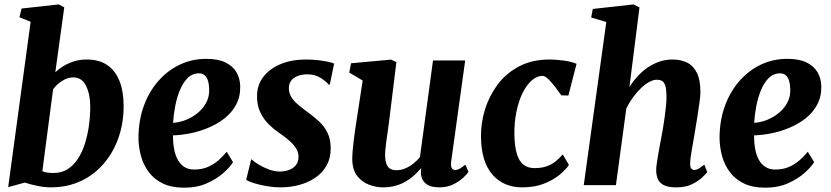

<svg xmlns="http://www.w3.org/2000/svg" viewBox="-20 -837 3755 868"><path d="M230 -510.5Q246 -525.5 267.2 -538.5Q288.5 -551.5 314.8 -559.8Q341 -568 371.5 -568Q428 -568 465 -542.8Q502 -517.5 520.5 -470Q539 -422.5 539 -356Q539 -297 524.5 -242.8Q510 -188.5 482 -142.5Q454 -96.5 414 -62.2Q374 -28 322.8 -9Q271.5 10 210 10Q180 10 147.2 3Q114.5 -4 92 -11.5L17 9L118.5 -738.5L68 -759L77.5 -798.5L245.5 -817L270.5 -803.5ZM171.5 -63Q182.5 -58 195.5 -56.5Q208.5 -55 223 -55Q258.5 -55 285.5 -72Q312.5 -89 332 -118.8Q351.5 -148.5 363.8 -187.2Q376 -226 382 -269Q388 -312 388 -355.5Q388 -410 369.2 -448.5Q350.5 -487 312 -487Q292.5 -487 275.5 -479.2Q258.5 -471.5 244.5 -459.5Q230.5 -447.5 220 -433.5Z M1033.5 -104Q1020.5 -82.5 990.8 -55.8Q961 -29 916.2 -8.8Q871.5 11.5 812.5 11.5Q755.5 11.5 716.2 -7.5Q677 -26.5 652.8 -58.8Q628.5 -91 617.5 -131Q606.5 -171 606 -212.5Q606 -289.5 629 -354.8Q652 -420 693.8 -468.5Q735.5 -517 791.2 -544Q847 -571 912.5 -571Q965.5 -571 999 -554.8Q1032.5 -538.5 1048.8 -510.5Q1065 -482.5 1066 -448Q1067 -400 1047.2 -363.5Q1027.5 -327 994.2 -301.2Q961 -275.5 920.5 -258.8Q880 -242 838.8 -234Q797.5 -226 762 -225Q762 -188.5 767.8 -160Q773.5 -131.5 785.5 -111.5Q797.5 -91.5 815.5 -81Q833.5 -70.5 857 -70.5Q893.5 -70.5 921 -82.8Q948.5 -95 969.2 -113.8Q990 -132.5 1005 -151ZM880 -505.5Q849.5 -505.5 828.2 -484.2Q807 -463 793 -428.8Q779 -394.5 771.8 -355.5Q764.5 -316.5 762.5 -281.5Q781.5 -282.5 804.2 -289.2Q827 -296 848.8 -308.8Q870.5 -321.5 888.5 -340Q906.5 -358.5 916.8 -382.5Q927 -406.5 925.5 -436Q924.5 -470.5 913 -488Q901.5 -505.5 880 -505.5Z M1471 -454.5H1466Q1456 -467.5 1430.5 -484.2Q1405 -501 1369.5 -501Q1347 -501 1328 -494.2Q1309 -487.5 1297.5 -474Q1286 -460.5 1286 -439.5Q1285.5 -419 1295.5 -401Q1305.5 -383 1325.2 -366Q1345 -349 1373 -328.5Q1400 -309 1423.2 -287.2Q1446.5 -265.5 1460.8 -236.2Q1475 -207 1475 -166Q1475 -121.5 1456.5 -88.8Q1438 -56 1406 -34Q1374 -12 1333.2 -1Q1292.5 10 1247.5 10Q1217.5 10 1185.5 4.5Q1153.5 -1 1128 -9Q1102.5 -17 1093 -24.5L1115.5 -116.5H1117.5Q1127.5 -106.5 1148.2 -93.8Q1169 -81 1194.8 -71.2Q1220.5 -61.5 1246 -61.5Q1265.5 -61.5 1284.8 -68Q1304 -74.5 1316.8 -89.2Q1329.5 -104 1329.5 -128Q1329.5 -149.5 1317.8 -167.5Q1306 -185.5 1286 -202.8Q1266 -220 1239.5 -238Q1217 -253.5 1194.5 -275.5Q1172 -297.5 1157 -328.8Q1142 -360 1142 -402.5Q1142 -452 1170.2 -489.2Q1198.5 -526.5 1248.5 -547.2Q1298.5 -568 1364 -568Q1391 -568 1417 -565Q1443 -562 1462.8 -557.8Q1482.5 -553.5 1490.5 -549.5Z M1711 10Q1680.5 10 1648.8 -1.8Q1617 -13.5 1595.2 -41Q1573.5 -68.5 1572.5 -116Q1572.5 -133.5 1574.2 -154.5Q1576 -175.5 1578.8 -198.8Q1581.5 -222 1585 -246Q1588.5 -270 1592 -292.5L1619.5 -473L1559 -509L1567 -551L1748 -567.5L1772 -556L1739 -288.5Q1736.5 -267 1733.2 -245.2Q1730 -223.5 1727.2 -203.5Q1724.5 -183.5 1722.8 -166.8Q1721 -150 1721 -137.5Q1721 -112 1726.8 -96.5Q1732.5 -81 1743.8 -74.2Q1755 -67.5 1772 -67.5Q1793 -67.5 1812.5 -75.8Q1832 -84 1848.8 -97.5Q1865.5 -111 1878.5 -126.5L1937.5 -563.5H2083L2019.5 -105.5Q2017 -86 2022.5 -77.2Q2028 -68.5 2038.5 -68.5Q2047.5 -68.5 2056.5 -73.5Q2065.5 -78.5 2084 -92.5L2098 -60Q2093 -52 2075.8 -35.2Q2058.5 -18.5 2030.5 -4.2Q2002.5 10 1966 10Q1927.5 10 1907.8 -4.8Q1888 -19.5 1884 -44Q1883.5 -47 1883 -50.5Q1882.5 -54 1882.8 -58Q1883 -62 1883.5 -66.2Q1884 -70.5 1884.5 -74.5L1882.5 -75.5Q1869.5 -60 1853.2 -45Q1837 -30 1816 -17.5Q1795 -5 1769.2 2.5Q1743.5 10 1711 10Z M2341 10Q2256 10 2205.8 -48.2Q2155.5 -106.5 2154.5 -218Q2153.5 -279.5 2172.2 -341Q2191 -402.5 2229.2 -454Q2267.5 -505.5 2326.5 -536.8Q2385.5 -568 2464.5 -568Q2494 -568 2528.5 -563.2Q2563 -558.5 2586.5 -548.5L2549.5 -405L2517.5 -406Q2506 -422.5 2490.5 -443Q2475 -463.5 2459.5 -478.8Q2444 -494 2432 -494Q2408.5 -494 2385.2 -474.5Q2362 -455 2343.8 -419Q2325.5 -383 2315 -333.5Q2304.5 -284 2305.5 -224.5Q2307 -172 2317.2 -139.5Q2327.5 -107 2347.2 -92Q2367 -77 2397 -77Q2428 -77 2451.2 -85.2Q2474.5 -93.5 2492 -107.5Q2509.5 -121.5 2524 -139L2552 -91.5Q2539.5 -71.5 2511 -47.8Q2482.5 -24 2440 -7Q2397.5 10 2341 10Z M3038.5 10Q2999 10 2979.2 -1Q2959.5 -12 2953 -29.8Q2946.5 -47.5 2946.5 -68.5Q2946.5 -80.5 2949 -97.2Q2951.5 -114 2954.8 -134Q2958 -154 2962.2 -175.5Q2966.5 -197 2970 -217Q2973.5 -237 2977.8 -261Q2982 -285 2985.2 -310Q2988.5 -335 2991 -359.5Q2993.5 -384 2993 -405.5Q2992.5 -434 2987.8 -449.2Q2983 -464.5 2973.8 -470.5Q2964.5 -476.5 2949.5 -476.5Q2933 -476.5 2914.5 -466.2Q2896 -456 2877.2 -438Q2858.5 -420 2841.5 -396.5Q2824.5 -373 2811.5 -347L2764.5 0H2619L2721 -737.5L2652.5 -758L2660 -796.5L2843.5 -817L2871 -803.5L2825.5 -443.5Q2842.5 -470.5 2863.5 -493.2Q2884.5 -516 2909.5 -532.8Q2934.5 -549.5 2962.2 -558.8Q2990 -568 3020 -568Q3057.5 -568 3086 -554Q3114.5 -540 3130.5 -507.8Q3146.5 -475.5 3146.5 -420.5Q3146.5 -404.5 3142.2 -373.5Q3138 -342.5 3132.5 -308.2Q3127 -274 3122.5 -247Q3119.5 -228.5 3116 -208Q3112.5 -187.5 3108.8 -167.5Q3105 -147.5 3102.8 -129.5Q3100.5 -111.5 3100 -97.5Q3100 -79.5 3106 -74Q3112 -68.5 3118.5 -68.5Q3127.5 -68.5 3137 -73.8Q3146.5 -79 3164 -92.5L3177.5 -59Q3172.5 -52 3155 -35.2Q3137.5 -18.5 3108.5 -4.2Q3079.5 10 3038.5 10Z M3660.5 -104Q3647.5 -82.5 3617.8 -55.8Q3588 -29 3543.2 -8.8Q3498.5 11.5 3439.5 11.5Q3382.5 11.5 3343.2 -7.5Q3304 -26.5 3279.8 -58.8Q3255.5 -91 3244.5 -131Q3233.5 -171 3233 -212.5Q3233 -289.5 3256 -354.8Q3279 -420 3320.8 -468.5Q3362.5 -517 3418.2 -544Q3474 -571 3539.5 -571Q3592.5 -571 3626 -554.8Q3659.5 -538.5 3675.8 -510.5Q3692 -482.5 3693 -448Q3694 -400 3674.2 -363.5Q3654.5 -327 3621.2 -301.2Q3588 -275.5 3547.5 -258.8Q3507 -242 3465.8 -234Q3424.5 -226 3389 -225Q3389 -188.5 3394.8 -160Q3400.5 -131.5 3412.5 -111.5Q3424.5 -91.5 3442.5 -81Q3460.5 -70.5 3484 -70.5Q3520.5 -70.5 3548 -82.8Q3575.5 -95 3596.2 -113.8Q3617 -132.5 3632 -151ZM3507 -505.5Q3476.5 -505.5 3455.2 -484.2Q3434 -463 3420 -428.8Q3406 -394.5 3398.8 -355.5Q3391.5 -316.5 3389.5 -281.5Q3408.5 -282.5 3431.2 -289.2Q3454 -296 3475.8 -308.8Q3497.5 -321.5 3515.5 -340Q3533.5 -358.5 3543.8 -382.5Q3554 -406.5 3552.5 -436Q3551.5 -470.5 3540 -488Q3528.5 -505.5 3507 -505.5Z"/></svg>

Font: Merriweather Light 18pt ExtraBold
Style: Italic
Weight: 800
Italic angle: -7.8°
Version: Version 2.101